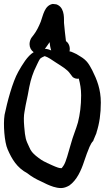

<svg xmlns="http://www.w3.org/2000/svg" viewBox="-22 -908 532 975"><path d="M1 -323C-6 -279 0 -186 17 -149C38 -101 63 -57 117 -28C137 -12 161 2 186 13L217 28C235 36 261 47 288 47C302 47 316 42 330 34C368 7 390 -42 405 -88L419 -128C427 -147 436 -178 452 -193V-195C457 -206 463 -220 468 -233V-235C483 -281 490 -330 490 -387C490 -455 470 -504 447 -550C432 -577 423 -600 385 -622C372 -631 360 -637 350 -641L338 -646H337C336 -646 333 -647 331 -647C336 -669 327 -690 313 -699C310 -725 305 -765 303 -792C302 -806 309 -862 273 -882C268 -885 266 -885 264 -886L246 -888C204 -881 197 -830 185 -798C175 -773 163 -749 149 -731L139 -718C134 -712 128 -698 128 -684C128 -667 136 -652 149 -643C117 -624 91 -579 71 -544C41 -491 14 -387 1 -324ZM101 -265C98 -299 99 -322 102 -338C105 -356 110 -386 119 -425C130 -488 136 -510 151 -548C161 -569 175 -601 181 -609C185 -614 199 -621 205 -623C222 -618 240 -605 261 -591C292 -571 320 -555 334 -534L347 -517C348 -516 358 -508 371 -508C373 -508 374 -508 378 -509C385 -483 390 -456 390 -424C390 -372 384 -327 374 -287C364 -251 349 -219 337 -174C324 -132 314 -86 300 -66C290 -53 293 -54 288 -54C283 -54 279 -55 272 -57C254 -63 236 -72 216 -81L215 -82C195 -90 180 -101 160 -117C144 -131 135 -140 126 -162C109 -198 106 -205 101 -265ZM206 -660C214 -671 221 -680 230 -694C231 -682 233 -667 238 -652C229 -656 218 -660 206 -660Z"/></svg>

Font: Stray Cat
Style: ExBlkCn
Weight: 1000
Version: Version 1.0